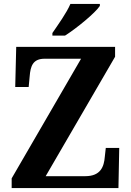

<svg xmlns="http://www.w3.org/2000/svg" viewBox="-20 -951 665 971"><path d="M245 -784V-771H309C369 -809 462 -886 485 -921V-931H336C317 -886 273 -825 245 -784ZM39 0H579L583 -203H515L510 -158C506 -108 489 -60 411 -60H211L562 -664V-714H62L57 -511H125L130 -564C134 -618 147 -654 206 -654H390L39 -49Z"/></svg>

Font: Noto Serif SemiCondensed
Style: Bold
Weight: 700
Width: 4
Designer: Monotype Design Team
Foundry: Monotype Imaging Inc.
Version: Version 2.015